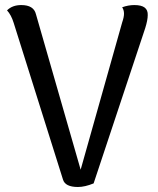

<svg xmlns="http://www.w3.org/2000/svg" viewBox="-20 -727 626 759"><path d="M511.2 -707Q539.1 -707 552 -697Q564.9 -687 564 -667Q564 -647.9 554.2 -616.2L350.1 -2Q315.4 12.2 288.1 12.2Q237.8 12.2 229 -17.1L34.2 -636.2Q24.4 -668 7.8 -686Q28.8 -707 64 -707Q113.3 -707 122.1 -670.9L298.8 -56.2L462.9 -638.2Q470.2 -659.2 470.2 -672.9Q470.2 -687.5 462.9 -698.2Q486.8 -707 511.2 -707Z"/></svg>

Font: Arima Madurai Medium
Style: Regular
Weight: 500
Designer: Joana Correia and Natanael Gama
Foundry: NDISCOVER
Version: Version 1.019;PS 001.019;hotconv 1.0.88;makeotf.lib2.5.64775